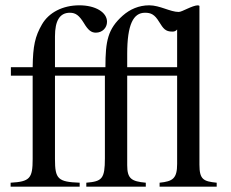

<svg xmlns="http://www.w3.org/2000/svg" viewBox="-20 -703 870 723"><path d="M796 0V-15C746 -20 731 -27 731 -83V-681L726 -683C704 -683 666 -658 653 -658C621 -658 582 -683 542 -683C503 -683 469 -668 442 -644C386 -594 377 -549 377 -450H187V-566C187 -625 205 -655 243 -655C265 -655 278 -645 296 -616C312 -589 324 -580 341 -580C365 -580 383 -598 383 -621C383 -657 339 -683 279 -683C216 -683 164 -656 138 -611C112 -566 104 -530 103 -450H21V-418H103V-104C103 -31 92 -19 20 -15V0H280V-15C198 -18 187 -29 187 -104V-418H375V-107C375 -29 364 -20 305 -15V0H529V-15C475 -20 459 -30 459 -81V-418H647V-86C647 -31 631 -20 581 -15V0ZM647 -450H459V-500C459 -611 482 -655 526 -655C548 -655 562 -649 579 -621C595 -595 603 -584 629 -584C637 -584 642 -586 647 -592Z"/></svg>

Font: STIX Math
Style: Regular
Weight: 400
Designer: MicroPress Inc., with final additions and corrections provided by Coen Hoffman, Elsevier (retired)
Version: Version 1.1.0